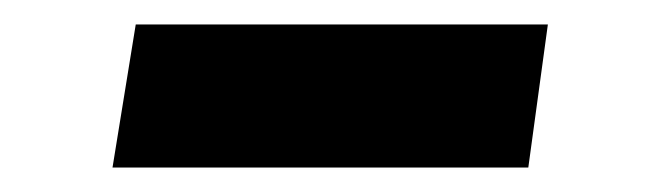

<svg xmlns="http://www.w3.org/2000/svg" viewBox="-20 -740 535 157"><path d="M91 -720H428L412 -603H72Z"/></svg>

Font: Amaranth
Style: Bold Italic
Weight: 700
Italic angle: -12°
Designer: Gesine Todt
Foundry: Gesine Todt
Version: Version 1.001